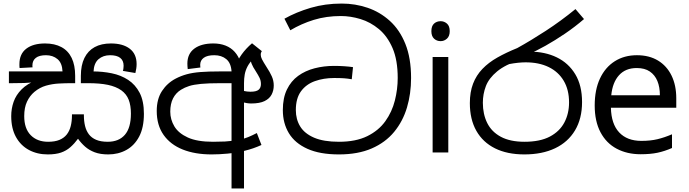

<svg xmlns="http://www.w3.org/2000/svg" viewBox="-20 -856 3868 1078"><path d="M588 11Q543 11 511.5 -1Q480 -13 457.5 -33Q435 -53 418 -77Q398 -50 375.5 -30Q353 -10 323 0.5Q293 11 248 11Q189 11 142.5 -14Q96 -39 69.5 -87Q43 -135 43 -204Q43 -246 56.5 -284.5Q70 -323 101.5 -354.5Q133 -386 185 -406L187 -397Q153 -391 116 -390Q79 -389 50 -389H30V-455H331Q329 -502 303 -524Q277 -546 238 -546Q200 -546 181 -531Q162 -516 162 -489Q162 -487 162 -484Q162 -481 163 -478L90 -474Q89 -479 89 -485.5Q89 -492 89 -496Q89 -553 127.5 -582.5Q166 -612 233 -612Q287 -612 325 -591.5Q363 -571 382.5 -530.5Q402 -490 402 -430V-389H382Q347 -389 310 -387Q273 -385 238 -375Q203 -365 173 -340Q147 -318 131.5 -285Q116 -252 116 -204Q116 -134 152.5 -97Q189 -60 250 -60Q288 -60 313.5 -70.5Q339 -81 354.5 -100.5Q370 -120 377 -147.5Q384 -175 384 -208V-214H451V-208Q451 -176 457.5 -149Q464 -122 479 -102Q494 -82 520 -71Q546 -60 585 -60Q647 -60 681 -99Q715 -138 715 -218Q715 -264 702.5 -296Q690 -328 661 -349Q631 -370 586 -379.5Q541 -389 475 -389H434V-430Q434 -490 454 -530.5Q474 -571 511.5 -591.5Q549 -612 603 -612Q670 -612 708.5 -582.5Q747 -553 747 -496Q747 -483 745 -470.5Q743 -458 740 -446L670 -458Q672 -463 673 -472.5Q674 -482 674 -487Q674 -516 655 -531Q636 -546 598 -546Q559 -546 533 -523.5Q507 -501 505 -452L486 -455H501Q556 -455 607.5 -444.5Q659 -434 699.5 -407.5Q740 -381 764 -335Q788 -289 788 -217Q788 -140 761.5 -89.5Q735 -39 689.5 -14Q644 11 588 11Z M1168 11Q1075 11 1006 -16.5Q937 -44 898.5 -98.5Q860 -153 860 -233Q860 -300 889.5 -345Q919 -390 967 -415Q996 -430 1028.5 -439Q1061 -448 1105.5 -451.5Q1150 -455 1213 -455H1280Q1277 -502 1250.5 -524Q1224 -546 1183 -546Q1144 -546 1124 -531.5Q1104 -517 1104 -492Q1104 -488 1104.5 -484Q1105 -480 1105 -477L1034 -468Q1033 -477 1032.5 -485Q1032 -493 1032 -499Q1032 -554 1071 -583Q1110 -612 1178 -612Q1216 -612 1246.5 -600Q1277 -588 1298 -564.5Q1319 -541 1330 -507.5Q1341 -474 1341 -430V-389H1220Q1150 -389 1108.5 -385Q1067 -381 1042 -373Q1017 -365 996 -352Q967 -334 951.5 -303.5Q936 -273 936 -229Q936 -185 959 -146.5Q982 -108 1034.5 -84Q1087 -60 1176 -60Q1211 -60 1243 -61.5Q1275 -63 1306 -70L1326 -72Q1351 -77 1374 -86.5Q1397 -96 1422 -109L1448 -42Q1402 -21 1353.5 -9.5Q1305 2 1258 6.5Q1211 11 1168 11ZM1280 202V-393Q1285 -439 1299 -478Q1313 -517 1337 -550.5Q1361 -584 1395 -613L1450 -569Q1436 -558 1424 -547Q1412 -536 1402 -526Q1380 -503 1369 -481.5Q1358 -460 1354 -437.5Q1350 -415 1350 -389V202ZM1390 -275Q1368 -275 1338 -283Q1308 -291 1287 -310L1302 -366Q1328 -350 1348 -345.5Q1368 -341 1386 -341Q1419 -341 1432 -352Q1445 -363 1445 -384Q1445 -403 1437.5 -418.5Q1430 -434 1416 -456Q1400 -480 1393 -497.5Q1386 -515 1386 -536L1450 -569Q1447 -564 1445.5 -560Q1444 -556 1444 -548Q1444 -537 1451 -523Q1458 -509 1477 -479Q1495 -452 1506 -427.5Q1517 -403 1517 -376Q1517 -348 1505 -325Q1493 -302 1465.5 -288.5Q1438 -275 1390 -275Z M1883 11Q1776 11 1706 -20.5Q1636 -52 1602 -108Q1568 -164 1568 -238Q1568 -306 1591 -353.5Q1614 -401 1654 -430Q1694 -459 1746 -472.5Q1798 -486 1855 -486Q1887 -486 1915 -484Q1943 -482 1962 -479L1955 -411Q1932 -415 1911.5 -416.5Q1891 -418 1856 -418Q1797 -418 1748 -400.5Q1699 -383 1670 -343.5Q1641 -304 1641 -238Q1641 -186 1665.5 -146Q1690 -106 1743.5 -83Q1797 -60 1883 -60Q1978 -60 2042 -91.5Q2106 -123 2143.5 -175.5Q2181 -228 2197 -291.5Q2213 -355 2213 -418Q2213 -519 2184 -586Q2155 -653 2107.5 -692.5Q2060 -732 2004 -749Q1948 -766 1894 -766Q1812 -766 1742 -744.5Q1672 -723 1610 -686L1577 -751Q1643 -788 1724 -812Q1805 -836 1899 -836Q1974 -836 2043.5 -812.5Q2113 -789 2168.5 -739Q2224 -689 2256 -609.5Q2288 -530 2288 -418Q2288 -330 2265 -252.5Q2242 -175 2193 -115.5Q2144 -56 2067 -22.5Q1990 11 1883 11Z M2497 -536V0H2409V-536ZM2454 -737Q2474 -737 2489.5 -723.5Q2505 -710 2505 -681Q2505 -653 2489.5 -639Q2474 -625 2454 -625Q2432 -625 2417 -639Q2402 -653 2402 -681Q2402 -710 2417 -723.5Q2432 -737 2454 -737Z M2924 11Q2828 11 2759.5 -23Q2691 -57 2654.5 -121.5Q2618 -186 2618 -277Q2618 -339 2636 -386Q2654 -433 2688.5 -469Q2723 -505 2772.5 -533Q2822 -561 2884 -586Q2960 -628 3044.5 -683Q3129 -738 3211 -805L3259 -749Q3208 -705 3152 -667Q3096 -629 3042.5 -599Q2989 -569 2944 -550L2902 -521Q2817 -493 2771 -455Q2725 -417 2708 -372.5Q2691 -328 2691 -279Q2691 -215 2715.5 -165.5Q2740 -116 2792 -88Q2844 -60 2925 -60Q3012 -60 3067 -89Q3122 -118 3148.5 -168Q3175 -218 3175 -281Q3175 -352 3145 -402.5Q3115 -453 3060.5 -479.5Q3006 -506 2931 -506Q2911 -506 2887.5 -503.5Q2864 -501 2840.5 -496.5Q2817 -492 2796 -485L2871 -555Q2888 -562 2908 -564Q2928 -566 2955 -566Q3040 -566 3106 -534Q3172 -502 3210 -439Q3248 -376 3248 -283Q3248 -190 3208.5 -124Q3169 -58 3096.5 -23.5Q3024 11 2924 11Z M3556 -546Q3625 -546 3674.5 -516Q3724 -486 3750.5 -431.5Q3777 -377 3777 -304V-251H3410Q3412 -160 3456.5 -112.5Q3501 -65 3581 -65Q3632 -65 3671.5 -74.5Q3711 -84 3753 -102V-25Q3712 -7 3672 1.5Q3632 10 3577 10Q3501 10 3442.5 -21Q3384 -52 3351.5 -113.5Q3319 -175 3319 -264Q3319 -352 3348.5 -415Q3378 -478 3431.5 -512Q3485 -546 3556 -546ZM3555 -474Q3492 -474 3455.5 -433.5Q3419 -393 3412 -321H3685Q3685 -367 3671 -401Q3657 -435 3628.5 -454.5Q3600 -474 3555 -474Z"/></svg>

Font: sinhala25
Style: Book
Weight: 400
Designer: Jelle Bosma - Monotype Design Team
Foundry: Monotype Imaging Inc.
Version: Version 2.003